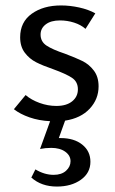

<svg xmlns="http://www.w3.org/2000/svg" viewBox="-20 -441 421 705"><path d="M312 153Q312 194 277 219Q242 244 189 244Q132 244 95 211L110 181Q143 201 177 201Q206 201 222.5 186Q239 171 239 151Q239 130 219.5 116Q200 102 168 102Q147 102 127 106L164 4Q123 2 88.5 -10Q54 -22 31 -40L74 -92Q95 -74 125.5 -63Q156 -52 187 -52Q224 -52 245 -69Q266 -86 266 -113Q266 -141 244 -155.5Q222 -170 175 -187Q137 -200 112.5 -212.5Q88 -225 71 -247.5Q54 -270 54 -304Q54 -360 96.5 -390.5Q139 -421 204 -421Q237 -421 271 -413.5Q305 -406 330 -392L294 -335Q277 -350 252 -358Q227 -366 200 -366Q167 -366 148 -351.5Q129 -337 129 -314Q129 -288 151 -273.5Q173 -259 218 -244Q258 -229 282.5 -217Q307 -205 324.5 -182Q342 -159 342 -124Q342 -77 309.5 -42Q277 -7 219 2L196 66H203Q252 66 282 90Q312 114 312 153Z"/></svg>

Font: Ysabeau Medium
Style: Regular
Weight: 500
Designer: Christian Thalmann (Catharsis Fonts)
Version: Version 0.003